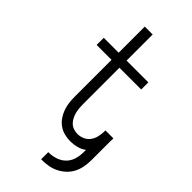

<svg xmlns="http://www.w3.org/2000/svg" viewBox="-283 -804 1066 1066"><g transform="rotate(45 250.0 -271.0)"><path d="M283 193Q310 193 336 189Q362 185 386 173.5Q410 162 430 143.5Q450 125 462 102Q474 79 479 52.5Q484 26 484 0V-154Q484 -156 484.5 -158.5Q485 -161 485 -164Q485 -166 484.5 -168.5Q484 -171 484 -173H422V-160Q421 -139 416 -119Q411 -99 398.5 -82.5Q386 -66 366.5 -57.5Q347 -49 327 -49Q311 -49 295.5 -54Q280 -59 268.5 -70Q257 -81 249.5 -95.5Q242 -110 238 -125Q234 -140 232.5 -156Q231 -172 231 -188V-474H402V-530H231V-735H169V-530H52V-474H169V-188Q169 -164 171.5 -140.5Q174 -117 182 -94.5Q190 -72 203.5 -52Q217 -32 236.5 -18Q256 -4 279.5 2Q303 8 327 8Q352 8 377 1.5Q402 -5 422 -20V0Q422 18 418.5 36.5Q415 55 407 71.5Q399 88 385.5 101Q372 114 355 122Q338 130 320 133.5Q302 137 283 137Z"/></g></svg>

Font: Iosevka SS09 Light
Style: Regular
Weight: 300
Monospace: yes
Designer: Belleve Invis
Foundry: Belleve Invis
Version: Version 5.2.1; ttfautohint (v1.8.3)